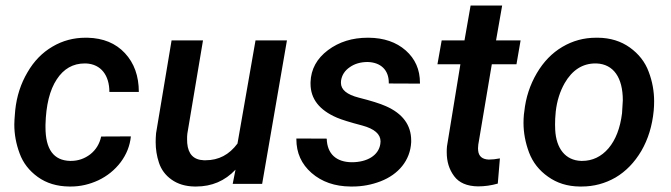

<svg xmlns="http://www.w3.org/2000/svg" viewBox="-20 -677 2472 707"><path d="M238.3 -84.5C177.7 -85.9 147.5 -127 147.5 -208.5C147.5 -211.9 147.5 -214.8 147.5 -217.8C149.4 -290 163.1 -345.7 189 -384.8C214.4 -423.8 249 -443.4 292 -443.4C293.5 -443.4 294.9 -443.4 296.4 -443.4C352.5 -440.9 382.8 -398.9 382.8 -338.4H491.2C491.2 -397 474.1 -444.8 439.9 -481.4C405.8 -518.1 359.9 -536.6 302.7 -538.1C300.3 -538.1 297.9 -538.1 294.9 -538.1C251 -538.1 210.4 -527.3 173.3 -505.4C135.7 -483.4 105 -452.1 81.1 -410.6C56.6 -369.1 41.5 -322.8 36.1 -271.5L34.7 -254.4C33.7 -242.2 32.7 -230 32.7 -218.3C32.7 -182.6 39.1 -147.5 52.2 -112.3C64.9 -77.1 87.4 -48.3 119.1 -25.4C150.9 -2.4 189.5 9.3 234.9 9.8C236.8 9.8 239.3 9.8 241.2 9.8C275.9 9.8 309.6 2 342.3 -13.2C375 -28.8 402.3 -50.8 424.3 -79.6C445.8 -108.4 458.5 -140.1 461.9 -174.8L352.5 -174.3C346.7 -147.5 333.5 -125.5 312.5 -108.9C291.5 -92.8 267.6 -84.5 241.2 -84.5C240.2 -84.5 239.3 -84.5 238.3 -84.5Z M836.9 0H945.3L1036.6 -528.3H920.9L854.5 -148.4C824.2 -107.4 785.2 -86.9 737.3 -86.9C734.9 -86.9 732.9 -86.9 730.5 -86.9C692.9 -88.4 672.9 -109.4 669.4 -149.9C668.9 -154.8 668.9 -159.7 668.9 -164.6C668.9 -171.4 668.9 -178.2 669.9 -185.1L727.5 -528.3H611.8L554.7 -186.5C553.7 -175.3 553.2 -164.1 553.2 -153.8C553.2 -127.9 557.1 -102.5 565.4 -77.6C573.7 -52.7 588.9 -31.7 611.8 -15.6C634.3 0.5 662.6 9.3 696.8 9.8C698.7 9.8 700.2 9.8 702.1 9.8C759.8 9.8 808.1 -10.7 847.2 -52.2Z M1380.4 -146.5C1374 -105 1332.5 -79.6 1275.4 -79.6C1218.8 -80.1 1184.6 -109.9 1183.1 -166.5L1071.3 -167C1071.3 -166 1071.3 -165 1071.3 -164.6C1071.3 -114.3 1089.8 -72.8 1127.4 -40C1165 -7.3 1212.9 9.3 1270.5 9.8C1272.9 9.8 1275.9 9.8 1278.3 9.8C1314 9.8 1348.1 3.4 1381.3 -9.3C1447.3 -34.7 1490.7 -86.4 1494.1 -153.3C1494.1 -155.3 1494.1 -157.2 1494.1 -159.7C1494.1 -216.3 1462.9 -258.8 1400.9 -286.1C1378.9 -295.9 1345.7 -306.2 1301.3 -317.4C1257.3 -328.6 1235.4 -346.7 1235.4 -372.1C1235.4 -374.5 1235.4 -377.4 1235.8 -379.9C1238.8 -400.4 1249.5 -417 1268.1 -429.7C1286.1 -442.4 1308.1 -448.7 1334 -448.7C1382.8 -447.3 1411.6 -418.5 1411.6 -373C1411.6 -371.6 1411.6 -370.6 1411.6 -369.6L1526.4 -369.1C1526.4 -370.1 1526.4 -371.1 1526.4 -372.1C1526.4 -420.9 1508.8 -460.4 1474.1 -491.2C1439 -522 1393.6 -537.6 1337.4 -538.1C1336.4 -538.1 1335 -538.1 1334 -538.1C1277.3 -538.1 1228.5 -522.9 1187.5 -492.2C1146.5 -461.4 1125 -421.9 1123.5 -374.5C1123.5 -372.6 1123.5 -370.6 1123.5 -368.7C1123.5 -313 1155.8 -271.5 1220.7 -243.7C1237.8 -236.3 1269 -226.6 1314 -214.8C1358.9 -202.6 1381.3 -183.1 1381.3 -156.2C1381.3 -153.3 1380.9 -149.9 1380.4 -146.5Z M1712.9 -656.7 1690.4 -528.3H1606.4L1590.8 -440.4H1675.3L1626 -138.7C1625 -130.9 1625 -123.5 1625 -116.2C1625 -82 1633.8 -53.2 1652.3 -28.3C1670.4 -3.9 1699.7 8.8 1740.2 9.3C1764.6 9.3 1789.1 5.9 1813 -1L1820.8 -93.8C1805.7 -90.8 1792 -89.4 1779.8 -89.4C1755.9 -90.3 1742.7 -101.6 1740.7 -122.6C1740.2 -125 1740.2 -127.9 1740.2 -130.9C1740.2 -135.3 1740.7 -139.6 1741.2 -144.5L1791 -440.4H1881.8L1897 -528.3H1806.6L1829.1 -656.7Z M1909.2 -255.9C1908.2 -245.1 1907.7 -234.9 1907.7 -224.6C1907.7 -188 1914.6 -151.4 1928.2 -115.2C1941.9 -79.1 1965.3 -49.3 1998 -26.4C2030.8 -2.9 2069.3 9.3 2114.3 9.8C2116.7 9.8 2119.1 9.8 2122.1 9.8C2167 9.8 2208.5 -1.5 2246.6 -23.4C2284.7 -45.9 2316.4 -78.6 2341.8 -121.6C2366.7 -164.6 2381.8 -213.9 2387.2 -270C2388.2 -281.7 2388.7 -293 2388.7 -303.7C2388.7 -340.3 2382.3 -377 2368.7 -412.6C2355.5 -448.7 2332 -478.5 2299.3 -502C2266.6 -525.4 2227.5 -537.6 2182.1 -538.1C2179.7 -538.1 2177.2 -538.1 2174.8 -538.1C2129.9 -538.1 2088.9 -526.9 2050.8 -504.4C2012.7 -481.9 1981.4 -449.7 1956.5 -407.2C1931.6 -364.7 1916 -317.9 1910.6 -266.1ZM2024.4 -199.2C2023.9 -205.1 2023.9 -211.4 2023.9 -218.3C2023.9 -231.9 2024.4 -248 2026.4 -266.1C2030.8 -305.7 2042 -340.3 2059.1 -370.6C2086.9 -418.9 2125 -443.4 2172.4 -443.4C2173.8 -443.4 2174.8 -443.4 2176.3 -443.4C2239.3 -440.9 2273.4 -391.1 2273.4 -307.6L2270.5 -259.8C2263.7 -205.1 2247.1 -162.1 2220.7 -130.9C2194.3 -100.1 2161.6 -84.5 2123.5 -84.5C2122.6 -84.5 2121.1 -84.5 2120.1 -84.5C2061.5 -86.4 2027.8 -130.9 2024.4 -199.2Z"/></svg>

Font: Roboto Medium
Style: Italic
Weight: 500
Italic angle: -12°
Designer: Google
Version: Version 2.137; 2017